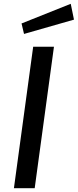

<svg xmlns="http://www.w3.org/2000/svg" viewBox="-20 -987 408 1007"><path d="M53 0H162L263 -742H154ZM93 -864 106 -809 368 -884 351 -967Z"/></svg>

Font: Cheyenne Sans Medium
Style: Italic
Weight: 500
Italic angle: -8.13011°
Designer: The Public Sans project authors (U.S. Web Design System), Libre Franklin designed by Pablo Impallari and Rodrigo Fuenzal
Foundry: The Cheyenne Sans Project Authors
Version: Version 2.007